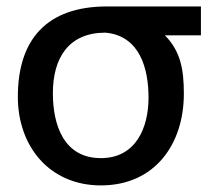

<svg xmlns="http://www.w3.org/2000/svg" viewBox="-20 -559 661 594"><path d="M292 14.6C458.5 14.6 548.8 -112.3 548.8 -269C548.8 -345.7 538.1 -400.9 490.2 -449.7H601.6V-539.1H311.5C125.5 -539.1 35.2 -438 35.2 -259.3C35.2 -105.5 133.8 14.6 292 14.6ZM292 -69.8C176.8 -69.8 143.6 -173.3 143.6 -270.5C143.6 -380.4 192.9 -458 306.2 -458C413.1 -448.2 439.5 -346.2 439.5 -256.8C439.5 -163.1 399.9 -69.8 292 -69.8Z"/></svg>

Font: Winston Medium
Style: Regular
Weight: 500
Designer: Vernon Adams, Kim Jin-seong, David Berlow, Cristiano Sobral
Foundry: The Winston Project Authors
Version: Version 3.004